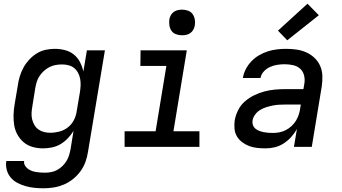

<svg xmlns="http://www.w3.org/2000/svg" viewBox="-20 -791 1840 1034"><path d="M215 223Q190 223 165.5 220.5Q141 218 118 211.5Q95 205 74 194Q53 183 38 165.5Q23 148 16.5 124.5Q10 101 14 76H110Q108 89 114 99.5Q120 110 129 117Q138 124 149 128.5Q160 133 172 135Q184 137 196.5 138Q209 139 222 139Q238 139 255 136Q272 133 287.5 124.5Q303 116 316 103.5Q329 91 338 76Q347 61 352 45Q357 29 360 12L376 -86Q363 -65 345 -46Q327 -27 305.5 -14.5Q284 -2 259.5 3Q235 8 212 8Q183 8 156 0.5Q129 -7 108.5 -24Q88 -41 74.5 -65Q61 -89 56.5 -116.5Q52 -144 53 -173Q54 -202 59 -231L76 -331Q79 -355 86.5 -379.5Q94 -404 106.5 -427Q119 -450 137 -469.5Q155 -489 177.5 -503Q200 -517 225 -522.5Q250 -528 275 -528Q303 -528 330 -521Q357 -514 377.5 -497.5Q398 -481 410.5 -457Q423 -433 429 -406L448 -520H545L454 26Q450 53 440.5 80Q431 107 414 130.5Q397 154 373.5 173Q350 192 323.5 203Q297 214 269.5 218.5Q242 223 215 223ZM251 -76Q275 -76 300 -82.5Q325 -89 345.5 -105Q366 -121 378 -144.5Q390 -168 393 -192L410 -292Q413 -310 414 -328.5Q415 -347 412 -364.5Q409 -382 401 -397.5Q393 -413 380 -424Q367 -435 349.5 -439.5Q332 -444 314 -444Q297 -444 280 -441Q263 -438 247 -430Q231 -422 217.5 -410Q204 -398 193.5 -382.5Q183 -367 178 -350.5Q173 -334 170 -317L154 -217Q151 -200 150 -182.5Q149 -165 153 -148.5Q157 -132 165.5 -117.5Q174 -103 187.5 -93.5Q201 -84 217.5 -80Q234 -76 251 -76Z M1054 0H651V-84H818L876 -436H736L737 -520H986L914 -84H1054ZM960 -601Q944 -601 928.5 -606.5Q913 -612 904 -624.5Q895 -637 892.5 -653.5Q890 -670 892 -687Q894 -698 900 -709Q906 -720 916 -727Q926 -734 937.5 -736.5Q949 -739 961 -739Q977 -739 992.5 -733.5Q1008 -728 1017 -715.5Q1026 -703 1029 -686.5Q1032 -670 1029 -653Q1027 -642 1021 -631Q1015 -620 1005 -613Q995 -606 983.5 -603.5Q972 -601 960 -601Z M1410 8Q1387 8 1364.5 5.5Q1342 3 1322 -4.5Q1302 -12 1284.5 -25Q1267 -38 1256 -56.5Q1245 -75 1243 -97.5Q1241 -120 1244 -143Q1249 -171 1262.5 -198Q1276 -225 1299 -245Q1322 -265 1349 -278Q1376 -291 1404 -298.5Q1432 -306 1460.5 -308.5Q1489 -311 1517 -311H1614L1619 -340Q1623 -363 1617.5 -385Q1612 -407 1596.5 -421Q1581 -435 1558.5 -440Q1536 -445 1513 -445Q1493 -445 1473.5 -442Q1454 -439 1435.5 -431Q1417 -423 1401.5 -407Q1386 -391 1383 -371H1288Q1292 -396 1304 -419Q1316 -442 1334 -461Q1352 -480 1375.5 -493.5Q1399 -507 1422.5 -514.5Q1446 -522 1471 -525Q1496 -528 1520 -528Q1549 -528 1577 -524Q1605 -520 1629.5 -509Q1654 -498 1673.5 -479.5Q1693 -461 1704 -436.5Q1715 -412 1716 -383.5Q1717 -355 1713 -327L1659 0H1563L1579 -96Q1566 -73 1548 -53Q1530 -33 1507.5 -18.5Q1485 -4 1460 2Q1435 8 1410 8ZM1449 -75Q1467 -75 1485 -78.5Q1503 -82 1519.5 -90.5Q1536 -99 1550.5 -112.5Q1565 -126 1574.5 -142Q1584 -158 1589.5 -175.5Q1595 -193 1597 -210L1600 -228H1516Q1499 -228 1482 -227Q1465 -226 1448 -222.5Q1431 -219 1413.5 -213.5Q1396 -208 1380.5 -198.5Q1365 -189 1354 -174Q1343 -159 1340 -142Q1338 -129 1342 -117.5Q1346 -106 1355 -98.5Q1364 -91 1375.5 -86.5Q1387 -82 1399 -79.5Q1411 -77 1424 -76Q1437 -75 1449 -75ZM1527 -574 1477 -626 1636 -771 1697 -709Z"/></svg>

Font: Iosevka Md Ex Obl
Style: Regular
Weight: 500
Width: 7
Italic angle: -9°
Monospace: yes
Designer: Belleve Invis
Foundry: Belleve Invis
Version: Version 32.5.0; ttfautohint (v1.8.4)